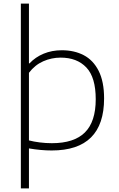

<svg xmlns="http://www.w3.org/2000/svg" viewBox="-20 -828 662 1068"><path d="M96 -808H141V-475.5H144Q177 -510.5 223 -529.5Q269 -548.5 324 -548.5Q393 -548.5 445.8 -521Q498.5 -493.5 528.8 -433.8Q559 -374 559 -280.5Q559 9 267.5 9Q208 9 141 -2.5V220H96ZM512.5 -276Q512.5 -398 460.2 -452.8Q408 -507.5 317.5 -507.5Q266.5 -507.5 220.2 -487Q174 -466.5 141 -423V-47Q167.5 -40 201 -35.8Q234.5 -31.5 268.5 -31.5Q392 -31.5 452.2 -91.2Q512.5 -151 512.5 -276Z"/></svg>

Font: Encode Sans Expanded ExtraLight
Style: Regular
Weight: 275
Width: 7
Designer: Multiple Designers
Foundry: Impallari Type
Version: Version 2.000